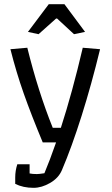

<svg xmlns="http://www.w3.org/2000/svg" viewBox="-20 -704 536 921"><path d="M114 -551 214 -684H289L388 -551L335 -540L254 -615H249L165 -540ZM53 178V147Q53 115 63 84H122V128Q136 131 157 131Q167 131 193 127Q218 68 249 -21H185Q130 -153 94 -255Q58 -357 30 -468L111 -475Q163 -265 233 -91H272Q327 -261 377 -475L460 -468Q419 -299 371.5 -148.5Q324 2 277 112Q261 150 220.5 173.5Q180 197 141 197Q91 197 53 178Z"/></svg>

Font: Athiti Medium
Style: Regular
Weight: 500
Designer: CadsonDemak Team
Foundry: CadsonDemak
Version: Version 1.032